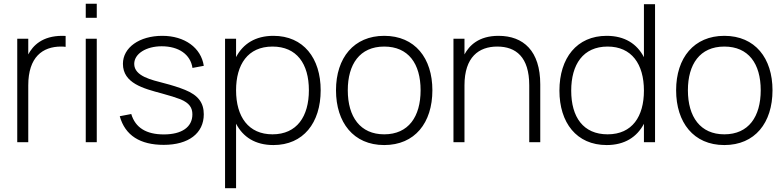

<svg xmlns="http://www.w3.org/2000/svg" viewBox="-20 -742 4092 1002"><path d="M322.5 -554.5C316.5 -555 311 -555 305 -555C200.5 -555 151.5 -503.5 127.5 -458V-540H70V0H127.5V-296.5C127.5 -444.5 202.5 -499 298.5 -499C307.5 -499 315 -498.5 322.5 -497.5Z M485 -649V-722.5H427.5V-649ZM485 0V-540H427.5V0Z M834.5 14C964 14 1043.5 -46.5 1043.5 -145.5C1043.5 -205.5 1014.5 -245 945.5 -273C916 -285 875.5 -298 834 -308.5C774 -324.5 680.5 -343.5 680.5 -408.5C680.5 -462 743.5 -500.5 823.5 -500.5C913 -500.5 974 -458 984.5 -387.5L1043.5 -398.5C1029.5 -492.5 944 -555 827 -555C707 -555 621.5 -493.5 621.5 -409C621.5 -307.5 729 -280 824 -254.5C865 -243.5 901 -232 921.5 -224C969.5 -204 984 -179 984 -145C984 -78.5 928.5 -40.5 835 -40.5C744 -40.5 686.5 -75 665 -147L605 -135.5C633 -34.5 712 14 834.5 14Z M1212 240V-96.5C1248 -27 1312 15 1407 15C1562.5 15 1653.5 -100.5 1653.5 -271C1653.5 -438 1564 -555 1407 -555C1313 -555 1248.5 -513.5 1212 -444V-540H1154.5V240ZM1402 -41C1277 -41 1212 -132 1212 -271C1212 -405 1273 -499 1402 -499C1528.5 -499 1592 -409.5 1592 -271C1592 -134.5 1529.5 -41 1402 -41Z M1985 15C2144.5 15 2236.5 -100.5 2236.5 -271C2236.5 -438 2146 -555 1985 -555C1827 -555 1733.5 -440.5 1733.5 -271C1733.5 -103 1824.5 15 1985 15ZM1985 -41C1860.5 -41 1795 -131.5 1795 -271C1795 -406 1857 -499 1985 -499C2111 -499 2175 -410 2175 -271C2175 -133.5 2112 -41 1985 -41Z M2742 0H2799.5V-301.5C2799.5 -476 2712 -555 2581.5 -555C2477.5 -555 2428.5 -503.5 2404 -458V-540H2346.5V0H2404V-296.5C2404 -444.5 2479 -499 2575 -499C2672.5 -499 2742 -444.5 2742 -296.5Z M3340.5 -720V-443.5C3304.5 -513 3240.5 -555 3146 -555C2990.5 -555 2899.5 -439.5 2899.5 -269C2899.5 -102 2988.5 15 3146 15C3239.5 15 3304 -26.5 3340.5 -96V0H3398.5V-720ZM3151 -499C3276 -499 3340.5 -408 3340.5 -269C3340.5 -135 3280 -41 3151 -41C3024 -41 2961 -130.5 2961 -269C2961 -405.5 3023 -499 3151 -499Z M3760 15C3919.5 15 4011.5 -100.5 4011.5 -271C4011.5 -438 3921 -555 3760 -555C3602 -555 3508.5 -440.5 3508.5 -271C3508.5 -103 3599.5 15 3760 15ZM3760 -41C3635.5 -41 3570 -131.5 3570 -271C3570 -406 3632 -499 3760 -499C3886 -499 3950 -410 3950 -271C3950 -133.5 3887 -41 3760 -41Z"/></svg>

Font: Vela Sans Light
Style: Regular
Weight: 300
Designer: Principal design: Mikhail Sharanda - project Manrope.
Design modification: Ravid Balaliev
Foundry: Mikhail Sharanda
Version: Version 1.001